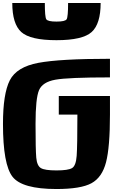

<svg xmlns="http://www.w3.org/2000/svg" viewBox="-20 -1270 884 1290"><path d="M0 -437.5Q0 -640.6 45.9 -730.5Q91.8 -820.3 237.3 -847.7Q382.8 -875 718.8 -875V-750Q437.5 -750 351.6 -734.4Q265.6 -718.8 242.2 -664.1Q218.8 -609.4 218.8 -437.5Q218.8 -265.6 223.6 -210.9Q228.5 -156.2 254.9 -140.6Q281.2 -125 359.4 -125Q437.5 -125 463.9 -140.6Q490.2 -156.2 495.1 -222.7Q500 -289.1 500 -500H375V-625H718.8V-500Q718.8 -281.2 692.4 -179.7Q666 -78.1 594.7 -39.1Q523.4 0 359.4 0Q128.9 0 64.5 -82Q0 -164.1 0 -437.5ZM62.5 -1250H281.2Q281.2 -1156.2 291 -1140.6Q300.8 -1125 359.4 -1125Q418 -1125 427.7 -1140.6Q437.5 -1156.2 437.5 -1250H656.2Q656.2 -1109.4 595.7 -1054.7Q535.2 -1000 359.4 -1000Q183.6 -1000 123 -1054.7Q62.5 -1109.4 62.5 -1250Z"/></svg>

Font: CraftyPE
Style: Regular
Weight: 400
Designer: Erek Butcher
Foundry: Haunted Coop
Version: Version 0.018;April 4, 2024;FontCreator 15.0.0.2962 64-bit